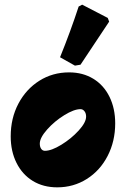

<svg xmlns="http://www.w3.org/2000/svg" viewBox="-20 -793 541 825"><path d="M26 -207Q26 -285 59 -347.5Q92 -410 149 -446Q206 -482 277 -482Q336 -482 381 -454.5Q426 -427 450.5 -377Q475 -327 475 -263Q475 -186 442.5 -123Q410 -60 353 -24Q296 12 226 12Q166 12 121 -15.5Q76 -43 51 -93Q26 -143 26 -207ZM350 -292Q350 -306 343 -315Q336 -324 326 -324Q298 -324 256 -298Q214 -272 182.5 -236.5Q151 -201 151 -176Q151 -162 157 -153.5Q163 -145 173 -145Q201 -145 243.5 -171Q286 -197 318 -232Q350 -267 350 -292ZM326 -515 302 -511 238 -547Q283 -658 318 -765L333 -773L443 -716L449 -700Z"/></svg>

Font: Alegreya Black
Style: Italic
Weight: 900
Italic angle: -7°
Designer: Juan Pablo del Peral
Foundry: Huerta Tipografica
Version: Version 2.007; ttfautohint (v1.6)